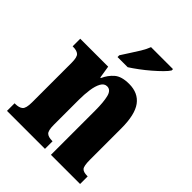

<svg xmlns="http://www.w3.org/2000/svg" viewBox="-216 -884 1001 1001"><g transform="rotate(45 285.0 -383.0)"><path d="M11 0V-56H15Q44 -56 58 -68Q72 -80 72 -124V-416Q72 -457 59 -468.5Q46 -480 19 -480H15V-536H221L232 -467H236Q252 -503 279.5 -526.5Q307 -550 362 -550Q429 -550 463 -504Q497 -458 497 -357V-126Q497 -80 507.5 -68Q518 -56 546 -56H550V0H335V-325Q335 -389 326 -424.5Q317 -460 290 -460Q269 -460 257 -438Q245 -416 240 -381Q235 -346 235 -306V-121Q235 -79 247.5 -67.5Q260 -56 288 -56H291V0ZM220 -619Q233 -640 250 -665.5Q267 -691 283 -717.5Q299 -744 307 -766H469V-756Q461 -743 441.5 -723.5Q422 -704 396.5 -682Q371 -660 344 -640Q317 -620 295 -606H220Z"/></g></svg>

Font: Noto Serif Sinhala ExtraCondensed Black
Style: Regular
Weight: 900
Width: 2
Designer: Jelle Bosma - Monotype Design Team
Foundry: Monotype Imaging Inc.
Version: Version 2.007; ttfautohint (v1.8.4.7-5d5b)